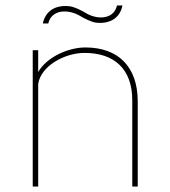

<svg xmlns="http://www.w3.org/2000/svg" viewBox="-20 -684 625 704"><path d="M120 -376C129 -441 216 -490 290 -490C399 -490 465 -431 465 -316V0H485V-312C485 -441 412 -510 293 -510C229 -510 151 -474 120 -420V-500H100V0H120ZM409 -664C403 -636 381 -620 350 -620C328 -620 306 -628 283 -643C254 -658 240 -662 221 -662C175 -662 146 -639 137 -598H157C163 -626 186 -642 216 -642C238 -642 260 -635 283 -620C314 -604 327 -600 346 -600C391 -600 421 -623 429 -664Z"/></svg>

Font: Perun Thin
Style: Regular
Weight: 100
Foundry: Copyright (c) Stefan Peev, Context Ltd, 2016
Version: Version 1.089